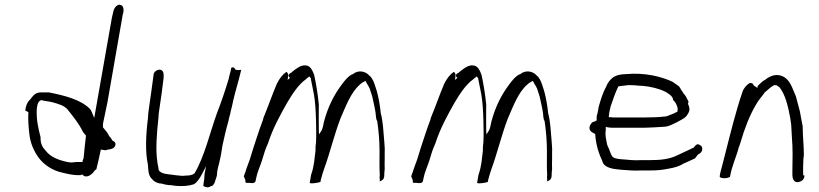

<svg xmlns="http://www.w3.org/2000/svg" viewBox="-20 -787 3492 819"><path d="M101 -309C99 -279 102 -242 105 -217C109 -176 125 -142 145 -114C165 -88 193 -67 229 -55C256 -48 292 -38 323 -40L331 -43L332 -42C348 -23 374 -43 384 -60L391 -65C398 -91 403 -117 410 -148V-149C424 -147 436 -144 435 -148C456 -151 471 -153 473 -173C471 -181 467 -184 460 -187C456 -192 451 -203 447 -205H446V-206C440 -220 430 -231 419 -244V-246C420 -249 419 -253 419 -257V-258C425 -288 432 -319 438 -349L501 -710C502 -718 503 -724 506 -734C509 -750 505 -764 494 -766C482 -771 466 -755 463 -736C461 -727 459 -719 457 -710L382 -284L376 -298C373 -307 370 -313 365 -321C327 -361 259 -379 188 -393H157C131 -393 124 -382 108 -362C96 -351 89 -334 88 -315ZM137 -324 140 -341C143 -349 145 -355 155 -360H156C169 -356 187 -355 203 -351C228 -344 255 -337 269 -319C291 -291 317 -260 334 -224C337 -220 343 -213 347 -208L346 -202C343 -172 339 -144 337 -116C336 -112 336 -108 333 -104L332 -96H304C297 -95 290 -94 284 -94C278 -94 273 -95 267 -96C227 -105 196 -117 175 -144C162 -158 152 -173 153 -202C144 -237 134 -277 137 -324ZM174 -144 175 -143V-144ZM346 -202Z M635 -467C629 -423 623 -377 616 -330C613 -314 612 -298 611 -282C602 -211 599 -138 611 -84V-83C613 -53 614 -35 631 -21V-20C639 -12 653 -4 668 -4H669C681 0 697 3 711 3H712C718 5 726 5 734 6C761 8 785 6 807 -1C822 -10 833 -28 844 -49L859 -78L853 -47C852 -42 852 -38 852 -35V-34C851 -29 851 -24 851 -21L849 -9C848 -5 848 -2 848 1L847 6C855 12 870 15 879 7H881C889 7 897 -8 899 -19C901 -25 904 -31 905 -38L906 -46C906 -49 906 -54 907 -58C909 -69 912 -81 915 -92C917 -103 921 -116 923 -129L929 -167C937 -202 944 -235 954 -269C956 -280 959 -292 962 -301L965 -316C970 -332 972 -348 976 -363C985 -402 996 -435 1005 -473C1006 -479 1008 -484 1009 -488V-489L996 -488C992 -488 990 -489 988 -489H985C983 -494 978 -502 969 -499C968 -499 966 -497 966 -496L965 -490C963 -482 963 -479 960 -470C959 -465 957 -458 956 -453V-452C941 -402 924 -352 905 -303C876 -223 852 -118 810 -48C801 -40 788 -38 772 -38C766 -37 760 -37 755 -37H754C746 -38 739 -39 734 -39L712 -42C698 -44 654 -45 656 -70C655 -77 652 -86 651 -98C643 -150 649 -222 656 -286C656 -300 659 -316 661 -330C668 -373 673 -416 678 -456C679 -474 677 -488 662 -490C649 -490 635 -480 635 -467ZM678 -451V-452ZM656 -285V-286ZM652 -101V-102ZM734 6H735ZM1005 -473Z M1027 -18C1026 -14 1026 -9 1030 -7H1043C1048 -6 1054 -6 1060 -6C1067 -8 1070 -13 1070 -14L1072 -24C1077 -52 1089 -76 1097 -101L1110 -143C1114 -155 1118 -163 1123 -175C1144 -240 1175 -296 1205 -349C1226 -384 1252 -426 1285 -449C1289 -453 1294 -457 1300 -461C1302 -458 1305 -454 1307 -451L1306 -450C1310 -427 1314 -413 1319 -385C1325 -351 1327 -309 1328 -273C1328 -243 1330 -214 1328 -181C1327 -170 1325 -156 1326 -147V-146C1321 -108 1321 -82 1307 -41L1301 -6H1303C1309 -3 1337 -7 1347 -11L1348 -18C1349 -22 1350 -26 1351 -29C1354 -41 1358 -53 1362 -65C1386 -130 1406 -213 1432 -281C1455 -333 1476 -393 1516 -427C1524 -435 1531 -437 1539 -442C1545 -429 1552 -421 1558 -407V-406C1559 -404 1558 -403 1560 -401V-400L1568 -375C1572 -355 1579 -328 1582 -306C1584 -294 1583 -278 1589 -271C1595 -231 1599 -185 1599 -142C1599 -108 1598 -72 1600 -40V-39C1597 -24 1605 -13 1595 -13C1599 -13 1603 -14 1608 -17C1624 -26 1617 -42 1621 -65C1620 -82 1621 -94 1621 -113V-137V-138C1622 -154 1620 -168 1619 -186C1615 -228 1614 -269 1604 -305V-306C1601 -337 1595 -370 1588 -396C1579 -423 1575 -445 1558 -463H1557C1541 -483 1509 -491 1484 -470H1482C1463 -460 1453 -446 1439 -428C1405 -383 1379 -332 1362 -268C1358 -251 1357 -237 1349 -226L1341 -214L1340 -227C1339 -261 1340 -301 1340 -341C1336 -384 1328 -431 1320 -468C1313 -486 1304 -508 1283 -508H1282C1276 -509 1271 -507 1263 -505C1248 -498 1235 -488 1221 -476H1220C1211 -471 1206 -463 1217 -455L1207 -446L1209 -462C1210 -470 1208 -478 1201 -480C1186 -470 1172 -452 1161 -430C1141 -383 1124 -333 1104 -285C1103 -281 1102 -275 1100 -271C1086 -235 1075 -198 1062 -160C1061 -156 1060 -153 1058 -147C1051 -122 1041 -92 1031 -67L1029 -61V-60C1025 -50 1023 -44 1020 -35ZM1607 -396H1608ZM1628 -17H1629Z M1741 -18C1740 -14 1740 -9 1744 -7H1757C1762 -6 1768 -6 1774 -6C1781 -8 1784 -13 1784 -14L1786 -24C1791 -52 1803 -76 1811 -101L1824 -143C1828 -155 1832 -163 1837 -175C1858 -240 1889 -296 1919 -349C1940 -384 1966 -426 1999 -449C2003 -453 2008 -457 2014 -461C2016 -458 2019 -454 2021 -451L2020 -450C2024 -427 2028 -413 2033 -385C2039 -351 2041 -309 2042 -273C2042 -243 2044 -214 2042 -181C2041 -170 2039 -156 2040 -147V-146C2035 -108 2035 -82 2021 -41L2015 -6H2017C2023 -3 2051 -7 2061 -11L2062 -18C2063 -22 2064 -26 2065 -29C2068 -41 2072 -53 2076 -65C2100 -130 2120 -213 2146 -281C2169 -333 2190 -393 2230 -427C2238 -435 2245 -437 2253 -442C2259 -429 2266 -421 2272 -407V-406C2273 -404 2272 -403 2274 -401V-400L2282 -375C2286 -355 2293 -328 2296 -306C2298 -294 2297 -278 2303 -271C2309 -231 2313 -185 2313 -142C2313 -108 2312 -72 2314 -40V-39C2311 -24 2319 -13 2309 -13C2313 -13 2317 -14 2322 -17C2338 -26 2331 -42 2335 -65C2334 -82 2335 -94 2335 -113V-137V-138C2336 -154 2334 -168 2333 -186C2329 -228 2328 -269 2318 -305V-306C2315 -337 2309 -370 2302 -396C2293 -423 2289 -445 2272 -463H2271C2255 -483 2223 -491 2198 -470H2196C2177 -460 2167 -446 2153 -428C2119 -383 2093 -332 2076 -268C2072 -251 2071 -237 2063 -226L2055 -214L2054 -227C2053 -261 2054 -301 2054 -341C2050 -384 2042 -431 2034 -468C2027 -486 2018 -508 1997 -508H1996C1990 -509 1985 -507 1977 -505C1962 -498 1949 -488 1935 -476H1934C1925 -471 1920 -463 1931 -455L1921 -446L1923 -462C1924 -470 1922 -478 1915 -480C1900 -470 1886 -452 1875 -430C1855 -383 1838 -333 1818 -285C1817 -281 1816 -275 1814 -271C1800 -235 1789 -198 1776 -160C1775 -156 1774 -153 1772 -147C1765 -122 1755 -92 1745 -67L1743 -61V-60C1739 -50 1737 -44 1734 -35ZM2321 -396H2322ZM2342 -17H2343Z M2495 -246C2492 -229 2504 -223 2518 -216L2519 -214C2522 -168 2534 -133 2550 -98V-97C2558 -72 2592 -66 2628 -63C2656 -61 2687 -58 2717 -60H2756C2784 -60 2804 -62 2829 -67C2858 -72 2877 -77 2899 -91H2900L2944 -111C2950 -117 2953 -124 2959 -129C2965 -131 2974 -139 2975 -146C2977 -160 2973 -165 2965 -168V-169H2964C2955 -176 2947 -168 2940 -159V-157H2938C2916 -147 2893 -135 2870 -125C2837 -108 2797 -104 2754 -104H2715C2687 -102 2664 -105 2640 -107C2624 -108 2606 -109 2594 -117C2588 -124 2583 -136 2580 -146C2576 -158 2570 -164 2568 -179C2566 -194 2560 -209 2564 -231V-246C2569 -245 2573 -243 2580 -243H2581C2586 -242 2589 -242 2592 -242H2726C2754 -243 2781 -244 2808 -246C2831 -246 2847 -256 2868 -266C2887 -277 2905 -283 2914 -301C2926 -319 2920 -330 2915 -344V-346C2916 -348 2916 -349 2917 -353C2915 -359 2913 -362 2912 -363C2908 -372 2904 -380 2896 -388C2893 -393 2889 -400 2884 -406V-407C2882 -411 2879 -415 2876 -419C2868 -424 2857 -433 2849 -438C2801 -461 2729 -478 2652 -471C2634 -470 2617 -469 2602 -461C2588 -454 2574 -438 2567 -421V-420C2552 -393 2544 -367 2534 -332L2529 -305C2527 -298 2525 -292 2525 -285V-284C2525 -282 2526 -280 2525 -276L2524 -272L2506 -265C2502 -261 2496 -253 2495 -246ZM2577 -287V-292C2578 -305 2581 -318 2584 -330V-331C2594 -360 2604 -391 2618 -419H2620C2633 -421 2647 -422 2662 -424H2663C2679 -424 2694 -423 2711 -421H2719C2755 -418 2792 -409 2817 -396H2818C2828 -389 2845 -381 2850 -367L2851 -366L2850 -365C2851 -360 2855 -356 2856 -355H2857L2863 -346V-345L2864 -344C2866 -337 2873 -330 2870 -314V-311C2860 -305 2848 -300 2836 -296C2832 -294 2823 -290 2816 -290C2789 -287 2760 -286 2733 -286H2594C2593 -286 2592 -286 2587 -287ZM2870 -124V-125Z M3050 -32C3054 -29 3062 -26 3071 -27H3072C3077 -26 3091 -30 3094 -33C3102 -81 3121 -117 3132 -161L3133 -162L3139 -180C3156 -239 3178 -296 3205 -341C3215 -360 3230 -375 3241 -391V-392L3267 -414C3272 -417 3276 -421 3283 -424H3284C3287 -424 3290 -423 3292 -423H3294C3296 -420 3300 -418 3303 -416H3304C3331 -383 3342 -331 3351 -283L3355 -255C3356 -237 3357 -218 3358 -200C3362 -155 3361 -108 3360 -59V-41C3360 -26 3365 -12 3379 -10C3395 -10 3409 -19 3411 -33C3412 -37 3412 -38 3410 -39H3406C3405 -60 3406 -86 3407 -108V-109L3409 -126C3409 -168 3404 -204 3404 -248C3402 -258 3400 -268 3398 -279L3392 -312C3386 -334 3381 -353 3375 -376C3359 -411 3351 -449 3315 -463C3288 -474 3261 -461 3243 -446H3242C3239 -444 3236 -442 3232 -439L3222 -430C3221 -429 3214 -423 3212 -420L3211 -412C3206 -416 3197 -420 3194 -424C3193 -429 3189 -434 3178 -433C3166 -426 3152 -411 3147 -395C3118 -310 3096 -219 3072 -125L3061 -82C3058 -69 3053 -55 3051 -42ZM3392 -312Z"/></svg>

Font: Scribbler
Style: LtIta
Weight: 300
Designer: Mew Too
Foundry: Cannot Into Space Fonts
Version: Version 1.001